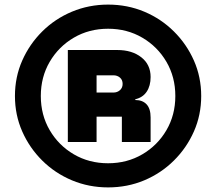

<svg xmlns="http://www.w3.org/2000/svg" viewBox="-20 -705 940 835"><path d="M450 110Q366.7 110 292.9 79.2Q219.2 48.3 163.8 -6.7Q108.3 -61.7 76.7 -133.3Q45 -205 45 -287.5Q45 -370 76.7 -441.7Q108.3 -513.3 163.8 -568.3Q219.2 -623.3 292.9 -654.2Q366.7 -685 450 -685Q534.2 -685 607.5 -654.2Q680.8 -623.3 736.2 -568.3Q791.7 -513.3 823.3 -441.7Q855 -370 855 -287.5Q855 -205 823.3 -133.3Q791.7 -61.7 736.2 -6.7Q680.8 48.3 607.5 79.2Q534.2 110 450 110ZM450 5Q532.5 5 598.8 -33.8Q665 -72.5 703.8 -138.8Q742.5 -205 742.5 -287.5Q742.5 -370 703.8 -436.2Q665 -502.5 598.8 -541.2Q532.5 -580 450 -580Q367.5 -580 301.2 -541.2Q235 -502.5 196.2 -436.2Q157.5 -370 157.5 -287.5Q157.5 -205 196.2 -138.8Q235 -72.5 301.2 -33.8Q367.5 5 450 5ZM275 -87.5V-487.5H490Q554.2 -487.5 594.6 -455.8Q635 -424.2 635 -370Q635 -331.7 617.9 -306.2Q600.8 -280.8 568.3 -273.3V-270Q600 -270 617.5 -251.2Q635 -232.5 635 -194.2V-87.5H510V-197.5H400V-87.5ZM400 -302.5H473.3Q490 -302.5 501.7 -312.9Q513.3 -323.3 513.3 -340Q513.3 -357.5 501.7 -367.5Q490 -377.5 473.3 -377.5H400Z"/></svg>

Font: Funnel Sans ExtraBold
Style: Regular
Weight: 800
Version: Version 1.000; Beta; Release 5; Build 24; ttfautohint (v1.8.